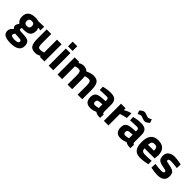

<svg xmlns="http://www.w3.org/2000/svg" viewBox="302 -2225 3955 3955"><g transform="rotate(45 2279.0 -247.5)"><path d="M176.8 -332Q176.8 -258.8 253.4 -258.8Q330.1 -258.8 330.1 -332.5Q330.1 -406.2 253.4 -406.2Q176.8 -406.2 176.8 -332ZM168.9 77.1Q168.9 120.1 274.4 120.1Q379.9 120.1 379.9 69.8Q379.9 43 361.8 35.6Q343.8 28.3 286.1 26.9L195.8 20Q168.9 47.4 168.9 77.1ZM37.1 90.8Q37.1 27.8 108.9 -27.8Q71.8 -52.7 71.8 -104Q71.8 -124 102.1 -169.9L110.8 -184.1Q43 -232.9 43 -328.6Q43 -423.8 100.6 -466.8Q158.2 -509.8 252.9 -509.8Q295.9 -509.8 337.9 -500L354 -497.1L515.1 -502V-395L439.9 -400.9Q461.9 -366.7 461.9 -333Q461.9 -232.9 411.1 -194.8Q360.4 -156.7 251 -157.2Q228 -157.2 210 -161.1Q200.2 -135.3 200.2 -118.7Q200.2 -102.1 216.8 -96.2Q233.4 -90.3 296.9 -88.9Q422.9 -87.9 469.2 -55.7Q515.1 -22.9 515.1 62.5Q515.1 147.9 449.2 189Q382.8 230 270.5 230Q158.2 230 97.7 200.2Q37.1 170.4 37.1 90.8Z M890.6 -500H1024.9V0H891.6V-27.8Q819.8 12.2 766.6 12.2Q662.6 12.2 626.5 -45.4Q590.3 -103 590.8 -237.8V-500H724.6V-235.8Q724.6 -161.6 736.8 -134.8Q749 -107.9 793.9 -107.9Q838.9 -107.9 877.9 -122.1L890.6 -126Z M1148.4 -564V-700.2H1282.2V-564ZM1148.4 0V-500H1282.2V0Z M1540 0H1406.2V-500H1539.1V-472.2Q1607.9 -512.2 1657.2 -512.2Q1738.3 -512.2 1782.2 -464.8Q1874 -511.7 1950.2 -512.2Q2049.3 -512.2 2087.9 -454.6Q2126.5 -397 2126.5 -271V0H1992.2V-267.1Q1992.2 -331.1 1978 -361.3Q1964.4 -391.6 1927.2 -391.6Q1890.1 -391.6 1844.2 -377.9L1829.1 -373Q1833 -297.9 1833 -258.8V0H1699.2V-256.8Q1699.2 -331.1 1686 -361.3Q1672.4 -391.6 1631.3 -391.6Q1590.3 -391.6 1552.2 -377.9L1540 -374Z M2396 -97.2Q2434.1 -97.2 2479 -108.9L2494.1 -112.8V-220.2L2403.3 -211.9Q2347.2 -207 2347.2 -151.9Q2347.2 -96.7 2396 -97.2ZM2627.9 -344.2V-136.2Q2630.4 -112.3 2636.2 -102.5Q2642.1 -92.8 2661.1 -88.9L2657.2 12.2Q2606 11.7 2575.7 4.9Q2545.4 -2 2514.2 -22.9Q2442.4 12.2 2367.2 12.2Q2212.4 12.2 2211.9 -151.9Q2211.9 -231.9 2254.9 -265.6Q2297.9 -299.3 2387.2 -305.2L2494.1 -313V-344.2Q2494.1 -375 2480 -386.7Q2465.8 -398.4 2435.1 -397.9L2247.1 -390.1L2243.2 -482.9Q2350.1 -511.7 2446.8 -511.7Q2543.5 -511.7 2585.4 -472.2Q2627.4 -432.1 2627.9 -344.2Z M2755.9 0V-500H2888.7V-446.8Q2972.7 -496.6 3048.8 -512.2V-377Q2967.8 -359.9 2909.7 -341.8L2889.6 -335V0Z M3161.6 -598.1 3148.4 -589.8 3119.6 -665Q3139.6 -688 3169.9 -706.5Q3200.2 -725.1 3222.7 -725.1Q3245.1 -725.1 3292 -707Q3338.4 -689 3356.4 -689Q3374.5 -689 3416.5 -713.9L3430.7 -723.1L3459.5 -647Q3438.5 -622.6 3407.7 -603.5Q3377.4 -585 3355 -585Q3332.5 -585 3286.6 -603Q3240.7 -621.1 3219.7 -621.1Q3198.7 -621.1 3161.6 -598.1ZM3278.3 -97.2Q3316.4 -97.2 3361.3 -108.9L3376.5 -112.8V-220.2L3285.6 -211.9Q3229.5 -207 3229.5 -151.9Q3229.5 -96.7 3278.3 -97.2ZM3510.3 -344.2V-136.2Q3512.7 -112.3 3518.6 -102.5Q3524.4 -92.8 3543.5 -88.9L3539.6 12.2Q3488.3 11.7 3458 4.9Q3427.7 -2 3396.5 -22.9Q3324.7 12.2 3249.5 12.2Q3094.7 12.2 3094.2 -151.9Q3094.2 -231.9 3137.2 -265.6Q3180.2 -299.3 3269.5 -305.2L3376.5 -313V-344.2Q3376.5 -375 3362.3 -386.7Q3348.1 -398.4 3317.4 -397.9L3129.4 -390.1L3125.5 -482.9Q3232.4 -511.7 3329.1 -511.7Q3425.8 -511.7 3467.8 -472.2Q3509.8 -432.1 3510.3 -344.2Z M3920.4 -294.9Q3920.4 -355 3901.4 -378.4Q3882.8 -401.9 3835 -401.9Q3787.1 -401.9 3767.6 -377.4Q3748 -353 3747.1 -294.9ZM3840.3 -106Q3933.1 -106 4006.3 -111.8L4034.2 -115.2L4036.1 -16.1Q3920.9 11.7 3818.4 11.7Q3715.8 11.7 3664.1 -47.9Q3613.3 -107.9 3613.3 -243.2Q3613.3 -512.2 3834 -512.2Q4051.8 -512.2 4052.2 -286.1L4042 -192.9H3748Q3749 -147 3772.5 -126.5Q3795.9 -106 3840.3 -106Z M4333.5 -391.1Q4284.2 -390.6 4269.5 -381.8Q4254.9 -373 4254.9 -353.5Q4254.9 -334 4274.4 -326.7Q4293.9 -319.3 4374.5 -304.7Q4455.1 -290 4489.3 -256.8Q4523.4 -223.6 4522.9 -149.9Q4522.9 12.2 4321.8 12.2Q4255.9 12.2 4162.1 -5.9L4129.9 -12.2L4133.8 -124Q4257.8 -107.9 4306.6 -107.9Q4355.5 -107.4 4372.6 -117.2Q4390.1 -127 4390.1 -146Q4390.1 -165 4371.6 -173.8Q4353 -182.6 4275.4 -195.8Q4198.2 -209 4160.2 -240.2Q4122.1 -271.5 4122.1 -350.6Q4122.1 -430.2 4175.8 -470.7Q4230 -511.2 4314.9 -511.2Q4374 -511.2 4476.1 -492.2L4508.8 -485.8L4506.8 -375Q4382.8 -391.1 4333.5 -391.1Z"/></g></svg>

Font: TitilliumWeb-Bold
Style: Bold
Weight: 700
Version: Version 1.001;PS 57.000;hotconv 1.0.70;makeotf.lib2.5.55311